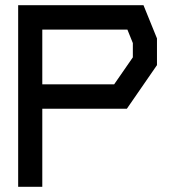

<svg xmlns="http://www.w3.org/2000/svg" viewBox="-20 -720 665 740"><path d="M469 -301H143V0H50V-700H533L585 -572V-469ZM492 -554 471 -606H143V-395H420L492 -499Z"/></svg>

Font: Turret Road
Style: Bold
Weight: 700
Designer: Noponies
Foundry: Noponies
Version: Version 1.001; ttfautohint (v1.8)